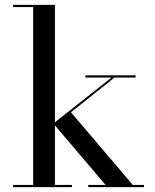

<svg xmlns="http://www.w3.org/2000/svg" viewBox="-20 -770 636 790"><path d="M34 -9H116.5V-741H34V-750H206V-267L439 -451H331V-460H538V-451H451L272 -308L526.5 -9H572.5V0H343V-9H414.5L206 -254V-9H276V0H34Z"/></svg>

Font: Bodoni* 24pt
Style: Regular
Weight: 400
Version: Version 2.3